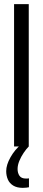

<svg xmlns="http://www.w3.org/2000/svg" viewBox="-20 -708 207 928"><path d="M48 0V-688H119V0ZM90 200Q62 200 44 189Q26 178 18 159.5Q10 141 10 119Q10 89 30.5 52.5Q51 16 82 -10L119 0Q107 12 94.5 30.5Q82 49 73.5 69.5Q65 90 65 109Q65 128 74 141.5Q83 155 106 155Q108 155 111.5 155Q115 155 120 154V197Q114 198 107.5 199Q101 200 90 200Z"/></svg>

Font: Saira UltraCondensed Medium
Style: Regular
Weight: 500
Width: 1
Designer: Hector Gatti with collaboration of the Omnibus-Type team
Foundry: Omnibus-Type
Version: Version 1.101